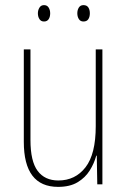

<svg xmlns="http://www.w3.org/2000/svg" viewBox="-20 -720 498 750"><path d="M380 -527V0H360L358 -112H356Q348 -82 330.5 -54Q313 -26 283 -8Q253 10 207 10Q73 10 73 -166V-527H99V-173Q99 -90 127 -52.5Q155 -15 208 -15Q274 -15 314 -66.5Q354 -118 354 -227V-527ZM128 -668Q128 -680 134 -690Q140 -700 152 -700Q164 -700 170 -690.5Q176 -681 176 -668Q176 -654 170 -645Q164 -636 152 -636Q140 -636 134 -645.5Q128 -655 128 -668ZM282 -668Q282 -681 288 -690.5Q294 -700 306 -700Q319 -700 325 -691Q331 -682 331 -668Q331 -654 325 -645Q319 -636 306 -636Q294 -636 288 -645.5Q282 -655 282 -668Z"/></svg>

Font: Noto Sans Telugu Condensed Thin
Style: Regular
Weight: 100
Width: 3
Designer: Jelle Bosma - Monotype Design Team
Foundry: Monotype Imaging Inc.
Version: Version 2.005; ttfautohint (v1.8.4.7-5d5b)